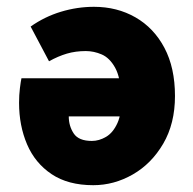

<svg xmlns="http://www.w3.org/2000/svg" viewBox="-20 -532 566 564"><path d="M254 12Q180 12 131.5 -20.5Q83 -53 59.5 -108Q36 -163 36 -230Q36 -253 38.5 -273Q41 -293 43 -302H358L360 -190H182Q182 -162 196.5 -140Q211 -118 250 -118Q271 -118 291.5 -130Q312 -142 325 -170.5Q338 -199 336 -250Q334 -305 318 -333.5Q302 -362 279 -372Q256 -382 232 -382Q202 -382 176.5 -374.5Q151 -367 124 -352L70 -454Q111 -483 159 -497.5Q207 -512 256 -512Q324 -512 378 -481Q432 -450 463 -391.5Q494 -333 494 -250Q494 -169 459.5 -110Q425 -51 370 -19.5Q315 12 254 12Z"/></svg>

Font: Source Sans 3 Black
Style: Regular
Weight: 900
Designer: Paul D. Hunt
Foundry: Adobe
Version: Version 3.046;hotconv 1.0.118;makeotfexe 2.5.65603